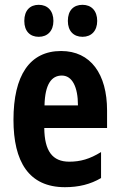

<svg xmlns="http://www.w3.org/2000/svg" viewBox="-20 -768 497 798"><path d="M81 -681C81 -638 105 -615 141 -615C178 -615 202 -640 202 -681C202 -723 178 -748 141 -748C105 -748 81 -725 81 -681ZM262 -681C262 -639 286 -615 323 -615C360 -615 384 -640 384 -681C384 -723 360 -748 323 -748C286 -748 262 -725 262 -681ZM234 -556C103 -556 36 -454 36 -270C36 -97 99 10 250 10C307 10 356 -2 400 -28V-136C353 -107 314 -96 268 -96C198 -96 165 -140 164 -236H425V-309C425 -460 357 -556 234 -556ZM237 -454C280 -454 304 -407 304 -330H165C167 -418 194 -454 237 -454Z"/></svg>

Font: Noto Sans Arabic UI XCn
Style: Bold
Weight: 700
Width: 2
Designer: Monotype Design Team, Nadine Chahine and Nizar Qandah
Foundry: Monotype Imaging Inc.
Version: Version 2.010